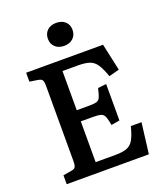

<svg xmlns="http://www.w3.org/2000/svg" viewBox="-163 -1024 972 1133"><g transform="rotate(-20 323.0 -458.0)"><path d="M58 0V-56L111 -65Q130 -68 136 -78Q142 -88 142 -116V-589Q142 -614 135.5 -623.5Q129 -633 109 -636L58 -644V-700H541L578 -530L513 -513Q495 -564 477.5 -590.5Q460 -617 433 -626.5Q406 -636 360 -636H263V-390H340Q372 -390 387.5 -394.5Q403 -399 410.5 -416Q418 -433 426 -470L479 -476V-247L426 -238Q420 -274 412.5 -292Q405 -310 389 -315Q373 -320 340 -320H263V-64H387Q434 -64 460.5 -74.5Q487 -85 502.5 -113Q518 -141 531 -193H598L574 0ZM324 -772Q290 -772 268.5 -791.5Q247 -811 247 -844Q247 -876 268 -896Q289 -916 324 -916Q360 -916 381 -896.5Q402 -877 402 -845Q402 -812 380.5 -792Q359 -772 324 -772Z"/></g></svg>

Font: Literata Medium
Style: Regular
Weight: 500
Designer: Latin by Veronika Burian and Jose Scaglione. Greek by Irene Vlachou. Cyrillic by Vera Evstafieva.
Foundry: TypeTogether
Version: Version 3.103; ttfautohint (v1.8.4.7-5d5b);gftools[0.9.29]